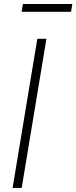

<svg xmlns="http://www.w3.org/2000/svg" viewBox="-20 -917 373 937"><path d="M206.5 -727.5 85.9 0H41.5L162.1 -727.5ZM333 -897.5 326.7 -859.4H85.4L91.8 -897.5Z"/></svg>

Font: Inter 28pt ExtraLight
Style: Italic
Weight: 250
Italic angle: -9.3988°
Designer: Rasmus Andersson
Foundry: rsms
Version: Version 4.001;git-66647c0bb